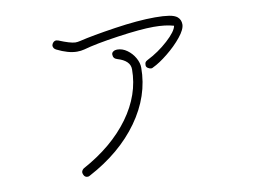

<svg xmlns="http://www.w3.org/2000/svg" viewBox="-72 -791 1145 863"><g transform="rotate(-10 500.0 -359.5)"><path d="M800 -634Q800 -611 772.5 -577Q745 -543 706 -511.5Q667 -480 637 -466Q633 -463 628 -463Q621 -463 613 -468Q605 -473 605 -481Q605 -490 607.5 -494.5Q610 -499 618 -503Q670 -529 714 -569Q758 -609 762 -634Q725 -645 670 -645Q611 -645 506.5 -630Q402 -615 346 -599Q331 -595 313 -595Q273 -595 221 -621Q208 -628 208 -641Q209 -649 215 -655Q221 -661 229 -661Q232 -661 238 -659Q289 -638 312 -637Q323 -637 335 -640Q393 -654 499.5 -670Q606 -686 684 -686Q723 -686 748 -682Q773 -678 785 -668Q800 -655 800 -634ZM584 -474Q584 -345 501.5 -229.5Q419 -114 272 -36Q268 -33 262 -33Q249 -33 244 -45Q241 -51 241 -57Q242 -66 251 -73Q389 -148 465.5 -253Q542 -358 542 -474Q542 -514 484 -531Q466 -536 466 -555Q466 -563 473.5 -568Q481 -573 491 -573Q515 -573 536.5 -557.5Q558 -542 571 -519Q584 -496 584 -474Z"/></g></svg>

Font: Tsukimi Rounded Light
Style: Regular
Weight: 300
Designer: Takashi Funayama
Foundry: Takashi Funayama
Version: Version 1.032; ttfautohint (v1.8.3)